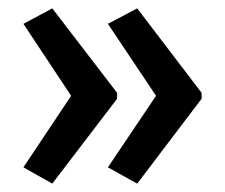

<svg xmlns="http://www.w3.org/2000/svg" viewBox="-20 -496 537 459"><path d="M462 -260V-274L308 -476L238 -439L353 -267L238 -96L308 -57ZM260 -260V-274L105 -476L36 -439L150 -267L36 -96L105 -57Z"/></svg>

Font: Noto Sans Sinhala UI Condensed Medium
Style: Regular
Weight: 500
Width: 3
Designer: Jelle Bosma - Monotype Design Team
Foundry: Monotype Imaging Inc.
Version: Version 2.006